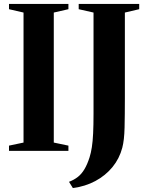

<svg xmlns="http://www.w3.org/2000/svg" viewBox="-20 -763 754 971"><path d="M99 -42V-699.5L25.5 -716.5V-743H326V-716.5L252 -699.5V-42L326 -26.5V0H25.5V-26.5ZM329 156.5Q355 146.5 374 131.5Q393 116.5 407.2 92.5Q421.5 68.5 433 32.5Q440 10.5 444.5 -18.5Q449 -47.5 451 -88.8Q453 -130 453 -188.5V-699.5L378 -716.5V-743H684V-716.5L611.5 -699.5V-267Q611.5 -182 610 -118Q608.5 -54 598.5 -16Q584 39 548.8 82Q513.5 125 462.2 152.5Q411 180 348.5 188Z"/></svg>

Font: Merriweather 120pt
Style: Bold
Weight: 700
Designer: Eben Sorkin
Foundry: Eben Sorkin
Version: Version 2.100